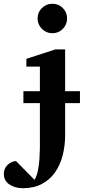

<svg xmlns="http://www.w3.org/2000/svg" viewBox="-110 -760 454 1011"><path d="M243.2 -663.1Q243.2 -630.9 220.7 -607.9Q198.2 -585 166 -585Q133.8 -585 110.8 -607.9Q87.9 -630.9 87.9 -663.1Q87.9 -695.3 110.8 -717.8Q133.8 -740.2 166 -740.2Q198.2 -740.2 220.7 -717.8Q243.2 -695.3 243.2 -663.1ZM311 -216.8H232.9V-46.9Q232.9 7.8 219.7 59.1Q206.5 110.4 178.2 149.9Q151.4 187 109.6 209Q67.9 231 9.8 231Q-30.3 231 -60.1 211.4Q-89.8 191.9 -89.8 154.8Q-89.8 127.9 -70.6 108.9Q-51.3 89.8 -25.9 87.9L71.8 187Q83.5 168 89.6 137.7Q95.7 107.4 97.7 76.9Q99.6 46.4 99.9 25.6Q100.1 4.9 100.1 4.9V-216.8H13.2V-279.8H100.1V-409.2H28.8V-450.2L182.1 -500H232.9V-279.8H311Z"/></svg>

Font: Charis
Style: Bold
Weight: 700
Designer: Walt Agee, Miriam Martin, Annie Olsen, Victor Gaultney, Lorna Priest, Alan Ward, Bob Hallissy, Martin Hosken, Sharon Cor
Foundry: SIL Global
Version: Version 7.000